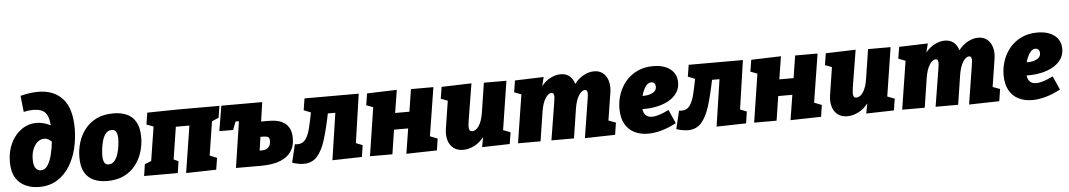

<svg xmlns="http://www.w3.org/2000/svg" viewBox="-40 -1208 9114 1637"><g transform="rotate(-5 4517.5 -389.5)"><path d="M243 15Q181 15 128 -8.5Q75 -32 43.5 -83.5Q12 -135 12 -220Q12 -307 45.5 -377.5Q79 -448 137 -489.5Q195 -531 267 -531Q295 -531 325.5 -523.5Q356 -516 387 -500Q382 -574 352 -609Q322 -644 246 -644Q208 -644 167 -634L152 -773Q235 -794 303 -794Q437 -794 512.5 -711.5Q588 -629 588 -456Q588 -371 568 -287Q548 -203 506 -135Q464 -67 398.5 -26Q333 15 243 15ZM208 -224Q208 -168 226.5 -146.5Q245 -125 269 -125Q305 -125 328 -160Q351 -195 364.5 -249Q378 -303 384 -361Q368 -376 353.5 -383.5Q339 -391 321 -391Q288 -391 262.5 -368.5Q237 -346 222.5 -308.5Q208 -271 208 -224Z M926 -555Q991 -555 1040.5 -533.5Q1090 -512 1118 -463Q1146 -414 1146 -331Q1146 -267 1127 -205.5Q1108 -144 1069 -94Q1030 -44 969.5 -14.5Q909 15 825 15Q760 15 710.5 -7Q661 -29 633.5 -77.5Q606 -126 606 -207Q606 -271 624.5 -332.5Q643 -394 682 -444.5Q721 -495 781.5 -525Q842 -555 926 -555ZM900 -415Q869 -415 849.5 -391Q830 -367 820 -332Q810 -297 806 -262Q802 -227 802 -205Q802 -169 812 -147Q822 -125 850 -125Q881 -125 900.5 -149Q920 -173 931 -208.5Q942 -244 946 -279Q950 -314 950 -336Q950 -371 939.5 -393Q929 -415 900 -415Z M1501 6 1564 -395H1448L1405 -119L1445 -100L1430 0H1142L1157 -100L1213 -122L1259 -413L1200 -436L1216 -536L1472 -540H1834L1818 -440L1759 -414L1714 -125L1775 -100L1759 0Z M1928 0 1988 -395H1959L1932 -325H1814L1850 -540H2200L2176 -376H2233Q2249 -376 2274 -374.5Q2299 -373 2326.5 -365.5Q2354 -358 2378 -340.5Q2402 -323 2417.5 -292Q2433 -261 2433 -211Q2433 -148 2408.5 -108Q2384 -68 2346.5 -45.5Q2309 -23 2268.5 -13.5Q2228 -4 2194.5 -2Q2161 0 2147 0ZM2185 -246H2159L2142 -130H2158Q2191 -130 2208 -142Q2225 -154 2231 -171Q2237 -188 2237 -203Q2237 -235 2220 -240.5Q2203 -246 2185 -246Z M2409 -3 2446 -158Q2452 -157 2458.5 -156.5Q2465 -156 2470 -156Q2514 -156 2538.5 -190.5Q2563 -225 2577.5 -284Q2592 -343 2606 -416L2546 -440L2562 -540H3026L2965 -122L3021 -100L3006 0L2753 6L2813 -395H2749Q2723 -266 2694.5 -174Q2666 -82 2622.5 -33.5Q2579 15 2508 15Q2463 15 2409 -3Z M3075 0 3139 -414 3081 -436 3097 -536 3352 -544 3321 -349H3443L3473 -540H3665L3599 -125L3663 -100L3648 0L3386 6L3420 -208H3299L3267 0Z M3872 15Q3822 15 3789.5 -10.5Q3757 -36 3744.5 -79Q3732 -122 3740 -176L3777 -414L3719 -436L3735 -536L3991 -544L3939 -225Q3936 -203 3934.5 -183Q3933 -163 3939 -150Q3945 -137 3963 -137Q3994 -137 4020.5 -176Q4047 -215 4059 -294L4097 -540H4290L4225 -123L4287 -99L4271 0L4034 6L4050 -79Q4012 -31 3965 -8Q3918 15 3872 15Z M4914 6 4965 -315Q4969 -338 4971 -358Q4973 -378 4968.5 -390.5Q4964 -403 4948 -403Q4923 -403 4897 -363.5Q4871 -324 4859 -246L4821 0H4628L4679 -315Q4683 -338 4685 -358Q4687 -378 4682.5 -390.5Q4678 -403 4662 -403Q4637 -403 4611 -363.5Q4585 -324 4573 -246L4535 0H4342L4407 -413L4347 -436L4363 -536L4609 -544L4590 -468Q4626 -512 4670 -533.5Q4714 -555 4754 -555Q4801 -555 4831 -529.5Q4861 -504 4872 -462Q4909 -509 4953.5 -532Q4998 -555 5040 -555Q5087 -555 5117.5 -529.5Q5148 -504 5160.5 -460.5Q5173 -417 5164 -362L5127 -126L5189 -103L5173 0Z M5455 15Q5390 15 5339 -10Q5288 -35 5258.5 -87Q5229 -139 5229 -218Q5229 -283 5250 -343.5Q5271 -404 5311.5 -451.5Q5352 -499 5411 -527Q5470 -555 5546 -555Q5640 -555 5693.5 -512.5Q5747 -470 5747 -398Q5747 -348 5721.5 -310.5Q5696 -273 5653 -248Q5610 -223 5554.5 -210.5Q5499 -198 5439 -198Q5431 -198 5424 -198Q5429 -160 5449 -143Q5469 -126 5500 -126Q5529 -126 5565.5 -138Q5602 -150 5645 -171L5697 -54Q5634 -20 5572 -2.5Q5510 15 5455 15ZM5519 -419Q5489 -419 5467.5 -386Q5446 -353 5435 -310Q5439 -310 5446 -310Q5488 -310 5521.5 -327Q5555 -344 5555 -378Q5555 -395 5545.5 -407Q5536 -419 5519 -419Z M5697 -3 5734 -158Q5740 -157 5746.5 -156.5Q5753 -156 5758 -156Q5802 -156 5826.5 -190.5Q5851 -225 5865.5 -284Q5880 -343 5894 -416L5834 -440L5850 -540H6314L6253 -122L6309 -100L6294 0L6041 6L6101 -395H6037Q6011 -266 5982.5 -174Q5954 -82 5910.5 -33.5Q5867 15 5796 15Q5751 15 5697 -3Z M6363 0 6427 -414 6369 -436 6385 -536 6640 -544 6609 -349H6731L6761 -540H6953L6887 -125L6951 -100L6936 0L6674 6L6708 -208H6587L6555 0Z M7160 15Q7110 15 7077.5 -10.5Q7045 -36 7032.5 -79Q7020 -122 7028 -176L7065 -414L7007 -436L7023 -536L7279 -544L7227 -225Q7224 -203 7222.5 -183Q7221 -163 7227 -150Q7233 -137 7251 -137Q7282 -137 7308.5 -176Q7335 -215 7347 -294L7385 -540H7578L7513 -123L7575 -99L7559 0L7322 6L7338 -79Q7300 -31 7253 -8Q7206 15 7160 15Z M8202 6 8253 -315Q8257 -338 8259 -358Q8261 -378 8256.5 -390.5Q8252 -403 8236 -403Q8211 -403 8185 -363.5Q8159 -324 8147 -246L8109 0H7916L7967 -315Q7971 -338 7973 -358Q7975 -378 7970.5 -390.5Q7966 -403 7950 -403Q7925 -403 7899 -363.5Q7873 -324 7861 -246L7823 0H7630L7695 -413L7635 -436L7651 -536L7897 -544L7878 -468Q7914 -512 7958 -533.5Q8002 -555 8042 -555Q8089 -555 8119 -529.5Q8149 -504 8160 -462Q8197 -509 8241.5 -532Q8286 -555 8328 -555Q8375 -555 8405.5 -529.5Q8436 -504 8448.5 -460.5Q8461 -417 8452 -362L8415 -126L8477 -103L8461 0Z M8743 15Q8678 15 8627 -10Q8576 -35 8546.5 -87Q8517 -139 8517 -218Q8517 -283 8538 -343.5Q8559 -404 8599.5 -451.5Q8640 -499 8699 -527Q8758 -555 8834 -555Q8928 -555 8981.5 -512.5Q9035 -470 9035 -398Q9035 -348 9009.5 -310.5Q8984 -273 8941 -248Q8898 -223 8842.5 -210.5Q8787 -198 8727 -198Q8719 -198 8712 -198Q8717 -160 8737 -143Q8757 -126 8788 -126Q8817 -126 8853.5 -138Q8890 -150 8933 -171L8985 -54Q8922 -20 8860 -2.5Q8798 15 8743 15ZM8807 -419Q8777 -419 8755.5 -386Q8734 -353 8723 -310Q8727 -310 8734 -310Q8776 -310 8809.5 -327Q8843 -344 8843 -378Q8843 -395 8833.5 -407Q8824 -419 8807 -419Z"/></g></svg>

Font: Bitter Black
Style: Italic
Weight: 900
Italic angle: -9°
Designer: Sol Matas, and Bitter project Authors
Foundry: Sol Matas
Version: Version 2.001